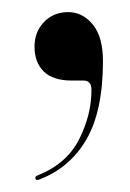

<svg xmlns="http://www.w3.org/2000/svg" viewBox="-20 -133 215 317"><path d="M98.5 0Q67.5 0 52.2 -15Q37 -30 37 -56Q37 -80.5 52.8 -96.8Q68.5 -113 92.5 -113Q116.5 -113 133.2 -92.5Q150 -72 150 -32.5Q150 50.5 122.5 97.5Q95 144.5 44.5 163.5Q39.5 165.5 38.5 162Q37.5 158 42.5 156.5Q90 137.5 110.5 97.2Q131 57 131 15.5Q131 0 118 0Z"/></svg>

Font: Fraunces144ptRegular
Style: Regular
Weight: 400
Version: Version 1.000;[0bf87f6ff]